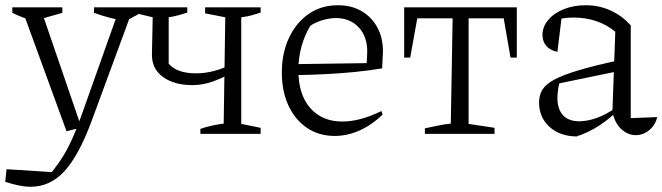

<svg xmlns="http://www.w3.org/2000/svg" viewBox="-49 -511 2529 733"><path d="M-29 183 -24 135 149 146Q175 113 193 83.5Q211 54 226.5 19.5Q242 -15 259 -62L405 -473H457L300 -47Q252 82 197.5 142Q143 202 68 202Q47 202 22.5 197Q-2 192 -29 183ZM205 -10 36 -473H108L262 -24ZM84 -432Q61 -436 39.5 -444Q18 -452 -2 -462V-483H189V-462ZM433 -432Q402 -435 371 -443Q340 -451 310 -462V-483H489V-462Z M716 0V-19Q736 -26 760.5 -31.5Q785 -37 805 -39L811 -445L734 -460V-483H946V-463Q927 -457 911.5 -452.5Q896 -448 872 -445V-38L946 -23V0ZM685 -186Q617 -186 574 -216.5Q531 -247 531 -302L534 -445L472 -460V-483H666V-463Q648 -457 631 -452.5Q614 -448 595 -445V-268Q610 -250 636 -240.5Q662 -231 700 -231Q767 -231 838 -267L837 -235Q803 -214 764 -200Q725 -186 685 -186Z M1229 8Q1169 8 1123.5 -22.5Q1078 -53 1052.5 -107.5Q1027 -162 1027 -234Q1027 -308 1054 -366Q1081 -424 1129 -457.5Q1177 -491 1241 -491Q1293 -491 1331.5 -468.5Q1370 -446 1391.5 -406.5Q1413 -367 1413 -315L1410 -250Q1355 -241 1303.5 -236Q1252 -231 1194.5 -228Q1137 -225 1064 -224L1065 -266L1351 -270L1353 -315Q1353 -372 1320 -407Q1287 -442 1234 -442Q1210 -442 1184 -434.5Q1158 -427 1136 -413Q1113 -375 1101.5 -331.5Q1090 -288 1090 -244Q1090 -150 1135.5 -98.5Q1181 -47 1258 -47Q1325 -47 1407 -87L1412 -74Q1371 -34 1324 -13Q1277 8 1229 8Z M1924 -483V-291H1900L1874 -441H1740V-38L1839 -23V0H1573V-21Q1598 -26 1623 -31.5Q1648 -37 1672 -39L1679 -441H1544L1517 -291H1494V-483Z M2378 5Q2349 5 2324 -17Q2299 -39 2289 -83L2300 -390Q2234 -444 2140 -444Q2120 -444 2100.5 -441Q2081 -438 2063 -433L2096 -452L2079 -313Q2051 -319 2036.5 -336Q2022 -353 2022 -377Q2022 -409 2044 -435Q2066 -461 2103.5 -476Q2141 -491 2187 -491Q2238 -491 2282 -471Q2326 -451 2359 -414V-60L2460 -64Q2455 -42 2442 -26.5Q2429 -11 2412.5 -3Q2396 5 2378 5ZM2152 10Q2088 9 2048.5 -27Q2009 -63 2009 -120Q2009 -148 2022 -169Q2035 -190 2068 -207.5Q2101 -225 2161 -243Q2221 -261 2315 -281V-240L2068 -189L2089 -201Q2084 -186 2081.5 -168.5Q2079 -151 2079 -137Q2079 -95 2100 -71.5Q2121 -48 2163 -48Q2194 -48 2230 -61Q2266 -74 2306 -102V-85Q2272 -53 2235.5 -29.5Q2199 -6 2152 10Z"/></svg>

Font: Piazzolla 24pt Light
Style: Regular
Weight: 300
Designer: Juan Pablo del Peral
Foundry: Huerta Tipografica
Version: Version 2.005